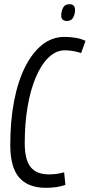

<svg xmlns="http://www.w3.org/2000/svg" viewBox="-20 -886 428 916"><path d="M199 10Q114 10 71.5 -39Q29 -88 29 -194Q29 -308 47 -402.5Q65 -497 99.5 -566Q134 -635 181.5 -672.5Q229 -710 288 -710Q316 -710 341.5 -705.5Q367 -701 388 -691L367 -633Q326 -646 290 -646Q247 -646 211.5 -611.5Q176 -577 150.5 -516.5Q125 -456 111.5 -376Q98 -296 98 -204Q98 -123 126.5 -88.5Q155 -54 213 -54Q252 -54 286 -64L292 -4Q254 10 199 10ZM299 -786Q272 -786 272 -812Q272 -831 280.5 -848.5Q289 -866 311 -866Q338 -866 338 -839Q338 -820 329.5 -803Q321 -786 299 -786Z"/></svg>

Font: Georama Condensed
Style: Italic
Weight: 400
Width: 3
Italic angle: -9°
Designer: Jean-Baptiste Levee
Foundry: Production Type
Version: Version 1.000